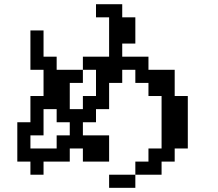

<svg xmlns="http://www.w3.org/2000/svg" viewBox="-20 -817 1040 915"><path d="M312.5 -296.9H375V-359.4H437.5V-484.4H375V-421.9H312.5ZM125 -109.4H250V-171.9H312.5V-234.4H250V-296.9H187.5V-171.9H125ZM62.5 -46.9V-234.4H125V-359.4H187.5V-484.4H125V-671.9H187.5V-546.9H250V-484.4H375V-546.9H500V-734.4H437.5V-796.9H562.5V-734.4H625V-609.4H562.5V-546.9H687.5V-484.4H812.5V-359.4H875V-109.4H812.5V-46.9H750V15.6H625V78.1H500V15.6H625V-46.9H687.5V-109.4H750V-359.4H687.5V-421.9H625V-484.4H562.5V-421.9H500V-296.9H437.5V-234.4H375V-171.9H500V-46.9H375V-109.4H312.5V-46.9H187.5V15.6H125V-46.9Z"/></svg>

Font: KH Dot Dougenzaka 16
Style: Regular
Weight: 400
Designer: Original version for X68000 by Keitarou Hiraki (http://hp.vector.co.jp/authors/VA000874/) / TrueType conversion by Homem
Version: Version 1.00.20150527